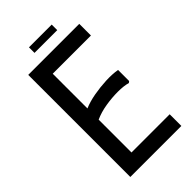

<svg xmlns="http://www.w3.org/2000/svg" viewBox="-243 -861 931 931"><g transform="rotate(-45 222.0 -396.0)"><path d="M412 -700V-620H150V-382Q183 -396 224.5 -403.5Q266 -411 309 -413Q352 -415 387 -409V-333L379 -327Q352 -335 311.5 -335Q271 -335 228 -328Q185 -321 150 -305V-80H412V0H62V-700ZM159 -792H315V-754H159Z"/></g></svg>

Font: Phudu
Style: Regular
Weight: 400
Version: Version 1.005;gftools[0.9.23]